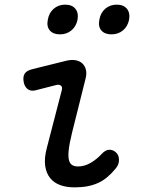

<svg xmlns="http://www.w3.org/2000/svg" viewBox="-20 -797 640 827"><path d="M133 -408Q113 -403 99.5 -413Q86 -423 82 -444Q78 -467 86.5 -480Q95 -493 119 -499L264 -535Q288 -541 306 -537.5Q324 -534 335 -523.5Q346 -513 350 -496.5Q354 -480 349 -460L290 -224Q279 -179 276 -151Q273 -123 277 -107.5Q281 -92 291 -86Q301 -80 316 -80Q344 -80 370.5 -95.5Q397 -111 418 -134Q435 -152 451 -152Q467 -152 479 -141Q492 -130 492.5 -109.5Q493 -89 479 -72Q461 -50 442 -34Q423 -18 401.5 -8.5Q380 1 355.5 5.5Q331 10 301 10Q267 10 240 0.5Q213 -9 196 -30Q179 -51 174.5 -83.5Q170 -116 182 -161L246 -408Q250 -422 242.5 -428Q235 -434 223 -431ZM460 -649Q431 -649 416.5 -666Q402 -683 408 -712Q413 -742 433.5 -759.5Q454 -777 483 -777Q512 -777 526.5 -759.5Q541 -742 536 -712Q530 -683 509.5 -666Q489 -649 460 -649ZM238 -649Q209 -649 194.5 -666Q180 -683 186 -712Q191 -742 211.5 -759.5Q232 -777 261 -777Q290 -777 304.5 -759.5Q319 -742 314 -712Q308 -683 287.5 -666Q267 -649 238 -649Z"/></svg>

Font: Maple Mono
Style: Italic
Weight: 400
Italic angle: -10°
Monospace: yes
Designer: subframe7536
Version: Version 7.300